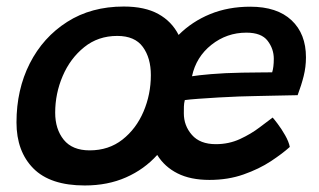

<svg xmlns="http://www.w3.org/2000/svg" viewBox="-20 -554 978 588"><path d="M239.5 14Q134 14 82.2 -38.2Q30.5 -90.5 30.5 -179Q30.5 -279.5 71.2 -359.8Q112 -440 185.8 -487Q259.5 -534 359 -534Q423.5 -534 464.8 -511.2Q506 -488.5 527 -447Q568 -488 623.5 -510.8Q679 -533.5 746.5 -533.5Q828.5 -533.5 872.8 -492Q917 -450.5 917 -378.5Q917 -349 910 -321Q903 -293 891.5 -262.5Q886.5 -262.5 866 -262Q845.5 -261.5 817.2 -261Q789 -260.5 760.8 -259.8Q732.5 -259 712 -258.5Q682.5 -257.5 649.2 -255.5Q616 -253.5 588 -251.5Q560 -249.5 546 -247.5Q543.5 -238 543.2 -227.8Q543 -217.5 543 -207Q543 -169 567.8 -140.8Q592.5 -112.5 641 -112.5Q681 -112.5 715 -128.2Q749 -144 774.5 -163.5Q800 -183 815 -194Q818.5 -190.5 830.2 -175Q842 -159.5 853.2 -139.8Q864.5 -120 867.5 -104Q845.5 -84 809.5 -60.2Q773.5 -36.5 726 -19.8Q678.5 -3 621.5 -3Q563.5 -3 523.8 -23Q484 -43 461.5 -79.5Q422 -35.5 366 -10.8Q310 14 239.5 14ZM568 -320.5Q586 -323.5 626.5 -327Q667 -330.5 721.5 -331.5Q752.5 -332 780.5 -332.2Q808.5 -332.5 813.5 -332.5Q818.5 -348.5 818.5 -374Q818.5 -404.5 799.5 -429.2Q780.5 -454 734.5 -454Q674.5 -454 627.5 -416.8Q580.5 -379.5 568 -320.5ZM254.5 -93.5Q313 -93.5 355 -126.5Q397 -159.5 419.5 -212.2Q442 -265 442 -324Q442 -376.5 417.5 -410.2Q393 -444 339 -444Q280.5 -444 237.8 -409.5Q195 -375 172 -321.2Q149 -267.5 149 -209Q149 -158.5 175.2 -126Q201.5 -93.5 254.5 -93.5Z"/></svg>

Font: Grandstander Medium
Style: Italic
Weight: 500
Italic angle: -15°
Designer: Tyler Finck
Foundry: Etcetera Type Co
Version: Version 1.200; ttfautohint (v1.8.3)